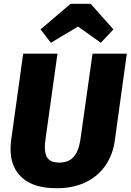

<svg xmlns="http://www.w3.org/2000/svg" viewBox="-20 -980 693 1019"><path d="M589 -232Q579 -160 540.5 -103Q502 -46 436 -13.5Q370 19 281 19Q159 19 97.5 -36.5Q36 -92 36 -188Q36 -211 39 -235L103 -695H285L221 -238Q218 -216 218 -198Q218 -156 236.5 -136.5Q255 -117 294 -117Q344 -117 371 -147.5Q398 -178 407 -241L471 -695H653ZM195 -824 355 -960H461L582 -824L515 -753L394 -839L250 -753Z"/></svg>

Font: Trujillo ExtraBold
Style: Italic
Weight: 800
Italic angle: -8°
Designer: Fira Sans original fonts by bBox Type GmbH, Carrois Corporate GbR, & Edenspiekermann AG / Changes by Cristiano Sobral
Foundry: Fira Sans original fonts by bBox Type GmbH, Carrois Corporate GbR, & Edenspiekermann AG / Changes by Cristiano Sobral
Version: Version 4.301;July 28, 2020;FontCreator 13.0.0.2655 64-bit